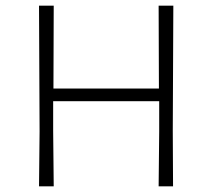

<svg xmlns="http://www.w3.org/2000/svg" viewBox="-20 -659 751 679"><path d="M591 -197 592 0H541L543 -194V-301H168V-197L170 0H118L120 -194L118 -639H170L169 -346H542L541 -639H593Z"/></svg>

Font: Luna Sans Light
Style: Regular
Weight: 300
Designer: Juan Pablo del Peral
Foundry: Huerta Tipografica
Version: Version 2.001; ttfautohint (v1.5)